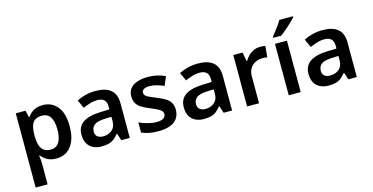

<svg xmlns="http://www.w3.org/2000/svg" viewBox="-93 -1240 3792 1954"><g transform="rotate(-15 1803.0 -263.0)"><path d="M366 -552Q461 -552 519 -481.5Q577 -411 577 -272Q577 -180 550 -117Q523 -54 475 -22Q427 10 363 10Q324 10 294 -0.5Q264 -11 243 -27.5Q222 -44 207 -63H199Q203 -45 205 -22.5Q207 0 207 20V240H81V-542H183L201 -470H207Q222 -493 243.5 -511.5Q265 -530 295.5 -541Q326 -552 366 -552ZM330 -450Q286 -450 259 -432.5Q232 -415 220 -379Q208 -343 207 -289V-273Q207 -215 218.5 -175Q230 -135 257.5 -114Q285 -93 332 -93Q372 -93 397.5 -115Q423 -137 435.5 -177.5Q448 -218 448 -274Q448 -358 419.5 -404Q391 -450 330 -450Z M923 -552Q1028 -552 1082.5 -506.5Q1137 -461 1137 -364V0H1048L1023 -75H1019Q996 -46 971.5 -26.5Q947 -7 915.5 1.5Q884 10 839 10Q791 10 752.5 -8Q714 -26 692 -63.5Q670 -101 670 -158Q670 -242 731.5 -284.5Q793 -327 918 -331L1012 -334V-361Q1012 -413 987 -435Q962 -457 917 -457Q876 -457 838 -445Q800 -433 764 -417L724 -505Q764 -526 815.5 -539Q867 -552 923 -552ZM946 -254Q863 -251 831 -225.5Q799 -200 799 -157Q799 -119 822 -102Q845 -85 881 -85Q936 -85 974 -116.5Q1012 -148 1012 -210V-256Z M1664 -157Q1664 -103 1638 -65.5Q1612 -28 1561.5 -9Q1511 10 1438 10Q1381 10 1340 2Q1299 -6 1262 -23V-130Q1302 -111 1351 -98Q1400 -85 1442 -85Q1494 -85 1517 -101Q1540 -117 1540 -144Q1540 -160 1531 -173Q1522 -186 1496 -200.5Q1470 -215 1417 -237Q1365 -258 1330.5 -279Q1296 -300 1278.5 -329.5Q1261 -359 1261 -404Q1261 -477 1319 -514.5Q1377 -552 1472 -552Q1522 -552 1566.5 -542.5Q1611 -533 1656 -512L1616 -419Q1579 -435 1542.5 -446Q1506 -457 1468 -457Q1427 -457 1406 -444.5Q1385 -432 1385 -410Q1385 -393 1395.5 -380.5Q1406 -368 1432.5 -355.5Q1459 -343 1508 -323Q1557 -304 1591.5 -283.5Q1626 -263 1645 -233Q1664 -203 1664 -157Z M2001 -552Q2106 -552 2160.5 -506.5Q2215 -461 2215 -364V0H2126L2101 -75H2097Q2074 -46 2049.5 -26.5Q2025 -7 1993.5 1.5Q1962 10 1917 10Q1869 10 1830.5 -8Q1792 -26 1770 -63.5Q1748 -101 1748 -158Q1748 -242 1809.5 -284.5Q1871 -327 1996 -331L2090 -334V-361Q2090 -413 2065 -435Q2040 -457 1995 -457Q1954 -457 1916 -445Q1878 -433 1842 -417L1802 -505Q1842 -526 1893.5 -539Q1945 -552 2001 -552ZM2024 -254Q1941 -251 1909 -225.5Q1877 -200 1877 -157Q1877 -119 1900 -102Q1923 -85 1959 -85Q2014 -85 2052 -116.5Q2090 -148 2090 -210V-256Z M2657 -552Q2669 -552 2685 -551Q2701 -550 2712 -547L2701 -430Q2692 -432 2677.5 -433.5Q2663 -435 2652 -435Q2622 -435 2594.5 -425.5Q2567 -416 2545.5 -397.5Q2524 -379 2511.5 -350Q2499 -321 2499 -281V0H2373V-542H2470L2488 -448H2494Q2510 -477 2534 -500.5Q2558 -524 2589.5 -538Q2621 -552 2657 -552Z M2938 0H2812V-542H2938ZM3062 -756Q3050 -742 3029.5 -722Q3009 -702 2984.5 -680Q2960 -658 2936.5 -638.5Q2913 -619 2895 -606H2811V-619Q2827 -638 2847 -663.5Q2867 -689 2886.5 -716.5Q2906 -744 2918 -766H3062Z M3315 -552Q3420 -552 3474.5 -506.5Q3529 -461 3529 -364V0H3440L3415 -75H3411Q3388 -46 3363.5 -26.5Q3339 -7 3307.5 1.5Q3276 10 3231 10Q3183 10 3144.5 -8Q3106 -26 3084 -63.5Q3062 -101 3062 -158Q3062 -242 3123.5 -284.5Q3185 -327 3310 -331L3404 -334V-361Q3404 -413 3379 -435Q3354 -457 3309 -457Q3268 -457 3230 -445Q3192 -433 3156 -417L3116 -505Q3156 -526 3207.5 -539Q3259 -552 3315 -552ZM3338 -254Q3255 -251 3223 -225.5Q3191 -200 3191 -157Q3191 -119 3214 -102Q3237 -85 3273 -85Q3328 -85 3366 -116.5Q3404 -148 3404 -210V-256Z"/></g></svg>

Font: Noto Sans Devanagari SemiBold
Style: Regular
Weight: 600
Version: Version 2.003